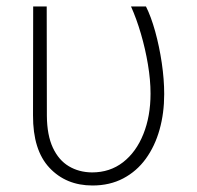

<svg xmlns="http://www.w3.org/2000/svg" viewBox="-20 -566 612 596"><path d="M83 -545.9H125L125.5 -206.1Q126 -146.5 144 -107.7Q162.1 -68.8 193.6 -50Q225.1 -31.2 265.6 -30.8Q321.3 -30.8 362.1 -62.5Q402.8 -94.2 425 -149.7Q447.3 -205.1 447.3 -275.4Q447.3 -317.9 439.2 -366Q431.2 -414.1 417.5 -460.9Q403.8 -507.8 386.7 -545.9H433.1Q448.7 -515.1 461.7 -468.5Q474.6 -421.9 482.2 -370.6Q489.7 -319.3 489.7 -273.9Q489.7 -214.8 475.3 -163.6Q460.9 -112.3 432.6 -73.2Q404.3 -34.2 362.5 -12.2Q320.8 9.8 267.1 9.8Q185.1 9.8 133.5 -45.2Q82 -100.1 82.5 -208Z"/></svg>

Font: Inter Tight ExtraLight
Style: Regular
Weight: 250
Designer: Rasmus Andersson
Foundry: rsms
Version: Version 3.004